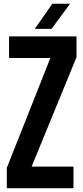

<svg xmlns="http://www.w3.org/2000/svg" viewBox="-20 -992 439 1012"><path d="M15.9 0V-107.2L245.4 -686.2H27.8V-800H383.2V-690.1L146.6 -113.8H367.3V0ZM163.4 -840 256.1 -972.4H349.4L251.9 -840Z"/></svg>

Font: Big Shoulders Text SC Thin
Style: Regular
Weight: 100
Designer: Patric King
Foundry: XO Type Co
Version: Version 2.002